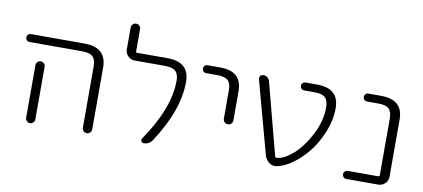

<svg xmlns="http://www.w3.org/2000/svg" viewBox="-65 -940 2517 1143"><g transform="rotate(10 1193.5 -368.5)"><path d="M72.3 -497.1Q61.5 -497.1 54.7 -503.9Q47.9 -510.7 47.9 -521Q47.9 -531.2 54.7 -538.1Q61.5 -544.9 72.3 -544.9H395.5Q528.3 -544.9 529.3 -424.8V-49.8Q529.3 -38.1 521 -29.8Q512.7 -21.5 501 -21.5Q489.3 -21.5 481 -29.8Q472.7 -38.1 472.7 -49.8V-420.9Q472.7 -461.9 453.6 -479.5Q434.6 -497.1 387.7 -497.1ZM185.5 -367.2V-72.3V-48.8Q185.5 -38.1 177.2 -29.8Q168.9 -21.5 157.7 -21.5Q146.5 -21.5 138.2 -29.8Q129.9 -38.1 129.9 -48.8V-72.3V-367.2Q129.9 -378.9 138.2 -387.2Q146.5 -395.5 157.7 -395.5Q168.9 -395.5 177.2 -387.2Q185.5 -378.9 185.5 -367.2Z M897.5 -544.9Q1030.3 -544.9 1030.3 -424.8Q1030.3 -252 895.5 -47.9Q877 -21.5 844.7 -21.5Q835 -21.5 830.1 -30.3Q825.2 -39.1 831.1 -47.9Q973.6 -254.9 973.6 -421.9Q973.6 -461.9 954.6 -479.5Q935.5 -497.1 888.7 -497.1H707Q683.6 -497.1 666.5 -514.2Q649.4 -531.2 649.4 -554.7V-686.5Q649.4 -698.2 657.7 -706.5Q666 -714.8 677.7 -714.8Q689.5 -714.8 697.8 -706.5Q706.1 -698.2 706.1 -686.5V-552.7Q706.1 -544.9 713.9 -544.9Z M1138.7 -497.1Q1128.9 -497.1 1122.1 -503.9Q1115.2 -510.7 1115.2 -521Q1115.2 -531.2 1122.1 -538.1Q1128.9 -544.9 1138.7 -544.9H1215.8Q1347.7 -544.9 1347.7 -424.8V-248Q1347.7 -236.3 1339.4 -228Q1331.1 -219.7 1318.8 -219.7Q1306.6 -219.7 1298.3 -228Q1290 -236.3 1290 -248V-420.9Q1290 -461.9 1271 -479.5Q1252 -497.1 1206.1 -497.1Z M1737.3 -123Q1793.9 -173.8 1835.9 -255.9Q1877.9 -337.9 1877.9 -418.9Q1877.9 -461.9 1858.9 -479.5Q1839.8 -497.1 1793 -497.1H1731.4Q1721.7 -497.1 1714.8 -503.9Q1708 -510.7 1708 -521Q1708 -531.2 1714.8 -538.1Q1721.7 -544.9 1731.4 -544.9H1801.8Q1934.6 -544.9 1934.6 -424.8Q1934.6 -351.6 1903.8 -277.3Q1873 -203.1 1827.6 -147.9Q1782.2 -92.8 1725.6 -56.6Q1684.6 -31.2 1647.5 -24.4Q1641.6 -23.4 1635.7 -23.4Q1618.2 -23.4 1602.5 -35.2Q1582 -50.8 1574.2 -77.1L1455.1 -515.6Q1454.1 -519.5 1454.1 -522.5Q1454.1 -529.3 1459 -536.1Q1465.8 -544.9 1477.5 -544.9Q1491.2 -544.9 1501.5 -536.6Q1511.7 -528.3 1515.6 -515.6L1629.9 -80.1Q1631.8 -73.2 1639.6 -73.2Q1682.6 -76.2 1737.3 -123Z M2262.7 -420.9Q2262.7 -461.9 2244.1 -479.5Q2225.6 -497.1 2178.7 -497.1H2112.3Q2101.6 -497.1 2094.7 -503.9Q2087.9 -510.7 2087.9 -521Q2087.9 -531.2 2094.7 -538.1Q2101.6 -544.9 2112.3 -544.9H2188.5Q2321.3 -544.9 2321.3 -424.8V-79.1Q2321.3 -55.7 2304.2 -38.6Q2287.1 -21.5 2263.7 -21.5H2070.3Q2060.5 -21.5 2053.2 -28.8Q2045.9 -36.1 2045.9 -45.9Q2045.9 -55.7 2053.2 -63Q2060.5 -70.3 2070.3 -70.3H2254.9Q2262.7 -70.3 2262.7 -78.1Z"/></g></svg>

Font: Gen Jyuu Gothic Light
Style: Regular
Weight: 200
Designer: [Source Han Sans]
Ryoko NISHIZUKA  (kana & ideographs); Paul D. Hunt (Latin, Greek & Cyrillic); Wenlong ZHANG  (bopomofo
Version: Version 1.002.20150607